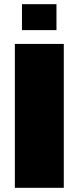

<svg xmlns="http://www.w3.org/2000/svg" viewBox="-20 -898 376 918"><path d="M51 0V-688H285V0ZM85 -754V-878H250V-754Z"/></svg>

Font: Saira Black
Style: Regular
Weight: 900
Designer: Hector Gatti with collaboration of the Omnibus-Type team
Foundry: Omnibus-Type
Version: Version 1.100; ttfautohint (v1.8.3)